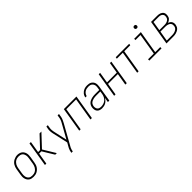

<svg xmlns="http://www.w3.org/2000/svg" viewBox="304 -2203 3892 3892"><g transform="rotate(-45 2250.0 -257.0)"><path d="M198 8Q171 8 144 2Q117 -4 95.5 -19.5Q74 -35 60.5 -57.5Q47 -80 40.5 -106Q34 -132 35 -160Q36 -188 41 -215L62 -345Q66 -371 74.5 -396Q83 -421 97 -444Q111 -467 131.5 -485.5Q152 -504 176 -516Q200 -528 225.5 -534.5Q251 -541 277 -541Q304 -541 331 -533.5Q358 -526 379 -511Q400 -496 414 -473.5Q428 -451 434.5 -425Q441 -399 440 -370.5Q439 -342 435 -315L413 -185Q409 -159 401 -134Q393 -109 378.5 -86Q364 -63 343.5 -44.5Q323 -26 299 -13.5Q275 -1 249 3.5Q223 8 198 8ZM199 -29Q220 -29 241.5 -33Q263 -37 282.5 -47.5Q302 -58 318 -74Q334 -90 345.5 -109Q357 -128 363.5 -149Q370 -170 374 -191L395 -321Q399 -343 400 -365Q401 -387 396.5 -408Q392 -429 382 -447.5Q372 -466 355 -478.5Q338 -491 317 -496Q296 -501 274 -501Q253 -501 232 -496.5Q211 -492 191.5 -481.5Q172 -471 156 -455Q140 -439 129 -420Q118 -401 111.5 -380.5Q105 -360 101 -339L80 -209Q76 -187 75.5 -165Q75 -143 79 -122.5Q83 -102 93 -83.5Q103 -65 119 -52Q135 -39 156 -34Q177 -29 199 -29Z M529 0 616 -530H657L616 -283H673L905 -530H958L709 -265L870 0H825L794 -50L674 -247H610L569 0Z M1083 205 1084 198Q1088 173 1094.5 148.5Q1101 124 1113 101L1172 -4L1101 -320Q1097 -337 1094 -353.5Q1091 -370 1089 -387Q1087 -404 1086.5 -421.5Q1086 -439 1088 -457L1101 -530H1141L1129 -457Q1126 -440 1126.5 -423.5Q1127 -407 1129 -391Q1131 -375 1133.5 -359.5Q1136 -344 1140 -328L1200 -55L1358 -338Q1366 -352 1374 -366.5Q1382 -381 1389 -396Q1396 -411 1401.5 -426Q1407 -441 1410 -457L1422 -530H1462L1450 -457Q1447 -439 1440.5 -421.5Q1434 -404 1426.5 -387Q1419 -370 1410.5 -353.5Q1402 -337 1393 -320L1148 119Q1138 138 1133 158Q1128 178 1124 198L1123 205Z M1513 0 1601 -530H1962L1875 0H1834L1916 -493H1635L1553 0Z M2164 8Q2132 8 2102 -2Q2072 -12 2053.5 -35Q2035 -58 2030 -89.5Q2025 -121 2030 -153Q2034 -177 2045 -200Q2056 -223 2075 -240.5Q2094 -258 2117.5 -269Q2141 -280 2165 -286Q2189 -292 2213 -294.5Q2237 -297 2261 -297H2383L2392 -349Q2395 -368 2395.5 -388Q2396 -408 2390.5 -426Q2385 -444 2374 -459Q2363 -474 2347.5 -484Q2332 -494 2313 -497.5Q2294 -501 2274 -501Q2249 -501 2223 -495.5Q2197 -490 2174 -475Q2151 -460 2135.5 -437Q2120 -414 2115 -389H2075Q2080 -411 2089 -431.5Q2098 -452 2113 -470Q2128 -488 2147 -501.5Q2166 -515 2187.5 -523.5Q2209 -532 2230.5 -535Q2252 -538 2274 -538Q2300 -538 2325 -533.5Q2350 -529 2370.5 -516.5Q2391 -504 2406 -485Q2421 -466 2428 -443Q2435 -420 2435 -394Q2435 -368 2431 -343L2375 0H2334L2351 -102Q2337 -77 2317 -55Q2297 -33 2272 -18.5Q2247 -4 2219 2Q2191 8 2164 8ZM2173 -29Q2206 -29 2240.5 -39.5Q2275 -50 2302.5 -73.5Q2330 -97 2345.5 -129.5Q2361 -162 2367 -196L2377 -260H2261Q2242 -260 2222.5 -258.5Q2203 -257 2183.5 -252.5Q2164 -248 2145 -240.5Q2126 -233 2109.5 -220Q2093 -207 2083.5 -188.5Q2074 -170 2070 -151Q2067 -127 2070.5 -103Q2074 -79 2088 -61Q2102 -43 2125 -36Q2148 -29 2173 -29Z M2513 0 2601 -530H2641L2602 -294H2883L2922 -530H2962L2875 0H2834L2877 -258H2596L2553 0Z M3174 0 3255 -493H3083L3089 -530H3474L3468 -493H3296L3214 0Z M3522 0V-37H3687L3762 -493H3617V-530H3809L3727 -37H3872V0ZM3806 -641Q3797 -641 3788.5 -644Q3780 -647 3774.5 -654Q3769 -661 3767.5 -670.5Q3766 -680 3768 -690Q3769 -696 3772 -702Q3775 -708 3781 -712Q3787 -716 3793.5 -717.5Q3800 -719 3806 -719Q3816 -719 3824.5 -716Q3833 -713 3838.5 -706Q3844 -699 3845.5 -689.5Q3847 -680 3845 -670Q3844 -664 3840.5 -658Q3837 -652 3831.5 -648Q3826 -644 3819.5 -642.5Q3813 -641 3806 -641Z M4013 0 4101 -530H4280Q4301 -530 4322 -527Q4343 -524 4361.5 -516Q4380 -508 4395.5 -495Q4411 -482 4419.5 -464Q4428 -446 4430 -424.5Q4432 -403 4428 -382Q4425 -364 4418 -346Q4411 -328 4397.5 -314Q4384 -300 4367 -290Q4350 -280 4331 -274Q4352 -266 4370 -253.5Q4388 -241 4399.5 -222Q4411 -203 4414 -180Q4417 -157 4413 -134Q4409 -112 4399.5 -91Q4390 -70 4373 -54Q4356 -38 4335 -27.5Q4314 -17 4292 -10.5Q4270 -4 4248.5 -2Q4227 0 4205 0ZM4102 -293H4249Q4263 -293 4278 -294.5Q4293 -296 4308 -300.5Q4323 -305 4337 -312.5Q4351 -320 4362.5 -331.5Q4374 -343 4380 -357.5Q4386 -372 4389 -387Q4391 -402 4390 -417.5Q4389 -433 4382 -446Q4375 -459 4364 -468.5Q4353 -478 4339.5 -483.5Q4326 -489 4310.5 -491Q4295 -493 4280 -493H4135ZM4059 -37H4205Q4222 -37 4239.5 -38.5Q4257 -40 4274.5 -44.5Q4292 -49 4309 -57Q4326 -65 4340 -77Q4354 -89 4362.5 -106Q4371 -123 4373 -140Q4376 -158 4373.5 -175.5Q4371 -193 4362 -207.5Q4353 -222 4339 -231.5Q4325 -241 4309 -246.5Q4293 -252 4275 -254.5Q4257 -257 4239 -257H4096Z"/></g></svg>

Font: Iosevka Curly XLtObl
Style: Regular
Weight: 200
Italic angle: -9°
Monospace: yes
Designer: Belleve Invis
Foundry: Belleve Invis
Version: Version 11.1.0; ttfautohint (v1.8.3)